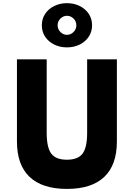

<svg xmlns="http://www.w3.org/2000/svg" viewBox="-20 -1210 868 1246"><path d="M414.5 16Q254.5 16 172.2 -61.8Q90 -139.5 90 -292V-825H283V-348.5Q283 -252.5 312.8 -213Q342.5 -173.5 414 -173.5Q486 -173.5 515.8 -213Q545.5 -252.5 545.5 -348.5V-825H738.5V-292Q738.5 -139.5 656.5 -61.8Q574.5 16 414.5 16ZM414.5 -902.5Q369 -902.5 332 -920.8Q295 -939 273.2 -971.2Q251.5 -1003.5 251.5 -1046Q251.5 -1088 273.2 -1120.5Q295 -1153 332.2 -1171.2Q369.5 -1189.5 414.5 -1189.5Q460 -1189.5 497 -1171.2Q534 -1153 555.8 -1120.5Q577.5 -1088 577.5 -1046Q577.5 -1004 555.8 -971.5Q534 -939 497 -920.8Q460 -902.5 414.5 -902.5ZM414.5 -984Q439 -984 457.2 -1002.2Q475.5 -1020.5 475.5 -1045.5Q475.5 -1071.5 457.2 -1089.5Q439 -1107.5 414.5 -1107.5Q390.5 -1107.5 372.2 -1089.5Q354 -1071.5 354 -1045.5Q354 -1020.5 372.2 -1002.2Q390.5 -984 414.5 -984Z"/></svg>

Font: Spartan Thin ExtraBold
Style: Regular
Weight: 800
Version: Version 1.004